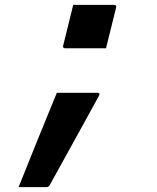

<svg xmlns="http://www.w3.org/2000/svg" viewBox="-20 -564 640 784"><path d="M413 -367H246Q235 -367 238 -378L279 -544H446Q457 -544 454 -533ZM171 200H56Q94 104 133.5 7Q173 -90 212 -185H379Q391 -185 383 -171Q355 -119 321 -58Q287 3 252 67Q217 131 183 192Q178 200 171 200Z"/></svg>

Font: Recursive Mn Lnr St SmB
Style: Italic
Weight: 600
Italic angle: -15°
Monospace: yes
Version: Version 1.079;hotconv 1.0.112;makeotfexe 2.5.65598; ttfautoh